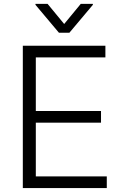

<svg xmlns="http://www.w3.org/2000/svg" viewBox="-20 -961 633 981"><path d="M96.6 0V-727.3H518.5V-667.6H163V-393.8H496.1V-334.2H163V-59.7H525.6V0ZM223 -941.4 307.9 -838.4 392.8 -941.4H454.5V-936.4L334.5 -793.7H281.2L161.2 -936.4V-941.4Z"/></svg>

Font: Inter Light BETA
Style: Regular
Weight: 300
Designer: Rasmus Andersson
Foundry: rsms
Version: Version 3.011;git-f93a4a705